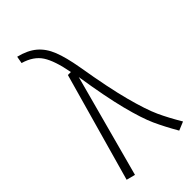

<svg xmlns="http://www.w3.org/2000/svg" viewBox="-236 -797 862 862"><g transform="rotate(-45 195.0 -366.5)"><path d="M235 -508Q261 -352 286 -258Q311 -164 333.5 -115Q356 -66 390 -9L349 8Q315 -51 292.5 -100.5Q270 -150 246.5 -241.5Q223 -333 200 -481L68 8L26 -3L172 -522H191Q175 -608 148.5 -649Q122 -690 63 -707L69 -741Q122 -728 154 -701Q186 -674 204 -628.5Q222 -583 235 -508Z"/></g></svg>

Font: Fira Sans Extra Condensed ExtraLight
Style: Regular
Weight: 275
Width: 1
Designer: Carrois Corporate & Edenspiekermann AG
Foundry: Carrois Corporate GbR & Edenspiekermann AG
Version: Version 4.203